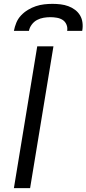

<svg xmlns="http://www.w3.org/2000/svg" viewBox="-20 -975 448 995"><path d="M52 0 173 -735H257L136 0ZM52 -815Q56 -836 64.5 -857Q73 -878 89 -895Q105 -912 125 -924Q145 -936 166 -943Q187 -950 209 -952.5Q231 -955 252 -955Q273 -955 294 -952.5Q315 -950 334 -943Q353 -936 369 -924Q385 -912 395 -895Q405 -878 407.5 -857Q410 -836 406 -815H328Q331 -832 324.5 -847.5Q318 -863 305 -871.5Q292 -880 275 -883Q258 -886 241 -886Q224 -886 206 -883Q188 -880 172 -871.5Q156 -863 144.5 -847.5Q133 -832 130 -815Z"/></svg>

Font: Iosevka Aile Oblique
Style: Regular
Weight: 400
Italic angle: -9°
Designer: Belleve Invis
Foundry: Belleve Invis
Version: Version 31.1.0; ttfautohint (v1.8.4)